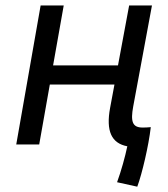

<svg xmlns="http://www.w3.org/2000/svg" viewBox="-20 -538 626 715"><path d="M491.2 157.2C508.8 109.9 533.7 4.4 541.5 -64.5C530.8 -63.5 521 -63 511.2 -63C472.7 -63 465.8 -85.4 476.1 -141.6L545.9 -517.6H460.9L419.4 -294.4H177.7L217.3 -517.6H131.3L40.5 0H126L165.5 -223.1H406.2L390.1 -136.7C374 -49.8 395 -4.4 454.1 6.8C445.8 46.4 431.6 97.7 416 140.6Z"/></svg>

Font: Cascadia Code PL SemiLight
Style: Italic
Weight: 350
Italic angle: -10°
Monospace: yes
Designer: Aaron Bell
Foundry: Saja Typeworks
Version: Version 2404.023